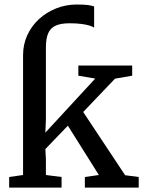

<svg xmlns="http://www.w3.org/2000/svg" viewBox="-20 -850 668 870"><path d="M21.5 0V-48L84.5 -57V-600Q84.5 -648.5 103.5 -690.2Q122.5 -732 156.2 -763Q190 -794 234 -811.8Q278 -829.5 328 -829.5Q362 -829.5 379.2 -827Q396.5 -824.5 406.5 -821V-724.5Q400.5 -729.5 386 -734Q371.5 -738.5 349 -741.5Q326.5 -744.5 295.5 -744.5Q256 -744.5 232.5 -734Q209 -723.5 198.5 -699.5Q188 -675.5 188 -635V-308.5L185.5 -249L411.5 -494L335 -507V-553H579V-507L501 -493.5L357 -342.5L547 -56L608.5 -48V0H364.5V-48L428 -57L287.5 -280.5L185.5 -174.5L188 -129.5V-57L259 -48V0Z"/></svg>

Font: Merriweather 24pt
Style: Regular
Weight: 400
Designer: Eben Sorkin
Foundry: Eben Sorkin
Version: Version 2.100